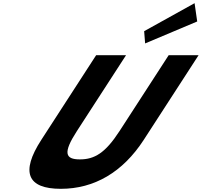

<svg xmlns="http://www.w3.org/2000/svg" viewBox="-20 -1172 1268 1207"><path d="M886.2 -976 892.3 -899 1219.7 -1037 1203.2 -1152ZM1040.4 -825H1228.4L883.8 -293C751.6 -89 572.3 15 362.3 15C152.3 15 107.6 -89 239.8 -293L584.4 -825H772.4L463.4 -348C374 -210 390.1 -170 482.1 -170C574.1 -170 642 -210 731.4 -348Z"/></svg>

Font: Hussar
Style: BdWodka
Weight: 700
Foundry: Cannot Into Space Fonts
Version: Version 2.00